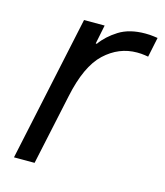

<svg xmlns="http://www.w3.org/2000/svg" viewBox="-87 -608 580 675"><g transform="rotate(15 202.5 -270.0)"><path d="M26 0 139 -530H214L200 -461H204Q226 -492 264 -516Q302 -540 360 -540Q377 -540 391 -538Q405 -536 405 -536L390 -464Q390 -464 377.5 -466Q365 -468 349 -468Q283 -468 231.5 -420Q180 -372 156 -257L101 0Z"/></g></svg>

Font: Be Vietnam Pro Light
Style: Italic
Weight: 300
Italic angle: -12°
Designer: Lam Bao, Tony Le, Vietanh Nguyen
Foundry: Yellow Type Foundry
Version: Version 1.002; ttfautohint (v1.8.3)